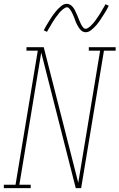

<svg xmlns="http://www.w3.org/2000/svg" viewBox="-57 -981 623 1001"><path d="M-37 0V-18H24L140 -717H81V-735H171L351 -28L465 -717H406V-735H546V-717H485L366 0H338L158 -707L44 -18H103V0ZM390 -813Q383 -813 377 -815.5Q371 -818 366.5 -822Q362 -826 358.5 -830.5Q355 -835 352 -840Q349 -845 346 -850.5Q343 -856 340.5 -861.5Q338 -867 336 -872.5Q334 -878 331.5 -884.5Q329 -891 326.5 -897Q324 -903 321.5 -908.5Q319 -914 316.5 -918.5Q314 -923 310 -929Q306 -935 302 -939Q298 -943 292 -943Q287 -943 285 -941.5Q283 -940 279 -938Q275 -936 270 -932Q265 -928 259.5 -922Q254 -916 251.5 -913.5Q249 -911 247 -907.5Q245 -904 242.5 -901Q240 -898 237 -894.5Q234 -891 231.5 -887Q229 -883 226 -878.5Q223 -874 220 -869.5Q217 -865 214 -860Q211 -855 208 -849.5Q205 -844 201.5 -838.5Q198 -833 194.5 -827Q191 -821 188 -815L171 -823Q177 -835 183 -845Q189 -855 194.5 -864Q200 -873 205 -881Q210 -889 215 -896.5Q220 -904 225 -910Q230 -916 234 -921.5Q238 -927 246 -935Q254 -943 261.5 -949Q269 -955 276 -958Q283 -961 292 -961Q298 -961 304 -958.5Q310 -956 314.5 -952.5Q319 -949 323 -944Q327 -939 330 -934Q333 -929 335.5 -923.5Q338 -918 340.5 -912.5Q343 -907 345.5 -901.5Q348 -896 350.5 -889.5Q353 -883 355.5 -877Q358 -871 360.5 -865.5Q363 -860 365 -855.5Q367 -851 371 -845Q375 -839 379 -835Q383 -831 390 -831Q394 -831 396.5 -832.5Q399 -834 403 -836Q407 -838 411.5 -842Q416 -846 421.5 -852Q427 -858 429.5 -860.5Q432 -863 434.5 -866.5Q437 -870 439.5 -873Q442 -876 444.5 -880Q447 -884 449.5 -887.5Q452 -891 455 -895.5Q458 -900 461 -904.5Q464 -909 467 -914Q470 -919 473 -924.5Q476 -930 479.5 -935.5Q483 -941 486.5 -947Q490 -953 493 -959L510 -951Q504 -939 498.5 -929Q493 -919 487 -910Q481 -901 476 -893Q471 -885 466 -877.5Q461 -870 456.5 -864Q452 -858 447.5 -852.5Q443 -847 435 -839Q427 -831 419.5 -825Q412 -819 405 -816Q398 -813 390 -813Z"/></svg>

Font: Iosevka Slab Thin
Style: Italic
Weight: 100
Italic angle: -9°
Monospace: yes
Designer: Belleve Invis
Foundry: Belleve Invis
Version: Version 11.1.1; ttfautohint (v1.8.3)